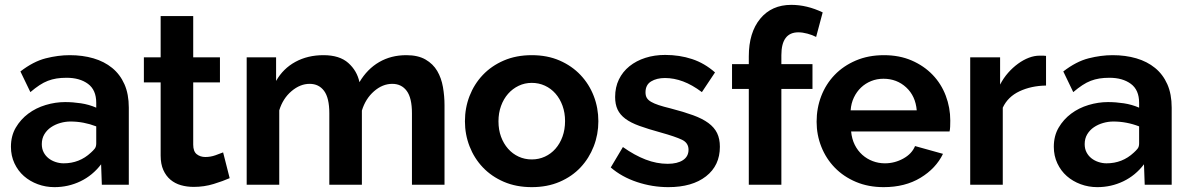

<svg xmlns="http://www.w3.org/2000/svg" viewBox="-20 -760 4885 790"><path d="M204 10Q168 10 135.5 -2Q103 -14 78.5 -35.5Q54 -57 39.5 -88Q25 -119 25 -156Q25 -201 45 -235Q65 -269 96.5 -292.5Q128 -316 168 -328Q208 -340 248 -340Q280 -340 313 -335Q346 -330 376 -317V-337Q376 -390 342 -415Q308 -440 254 -440Q231 -440 212.5 -437Q194 -434 177 -427.5Q160 -421 142.5 -409.5Q125 -398 105 -381L64 -466Q117 -507 168 -520Q219 -533 267 -533Q320 -533 364.5 -520Q409 -507 441.5 -480.5Q474 -454 492 -413.5Q510 -373 510 -317V0H399L396 -84Q361 -38 311 -14Q261 10 204 10ZM242 -88Q307 -88 354 -132Q363 -140 369.5 -148Q376 -156 376 -170V-240Q324 -260 270 -260Q249 -260 228 -254Q207 -248 190 -236.5Q173 -225 162.5 -207.5Q152 -190 152 -167Q152 -148 159.5 -133.5Q167 -119 179.5 -109Q192 -99 208.5 -93.5Q225 -88 242 -88Z M925 -27Q898 -15 859 -3Q820 9 777 9Q749 9 724.5 2Q700 -5 681.5 -20.5Q663 -36 652 -60.5Q641 -85 641 -120V-421H572V-524H641V-694H775V-524H885V-421H775V-165Q775 -137 789.5 -125.5Q804 -114 825 -114Q846 -114 866 -121Q886 -128 898 -133Z M1809 0H1675V-294Q1675 -357 1653.5 -386Q1632 -415 1594 -415Q1554 -415 1519 -384.5Q1484 -354 1469 -305V0H1335V-294Q1335 -357 1313.5 -386Q1292 -415 1254 -415Q1215 -415 1179.5 -385Q1144 -355 1129 -306V0H995V-524H1116V-427Q1145 -478 1195.5 -505.5Q1246 -533 1311 -533Q1377 -533 1413 -501Q1449 -469 1459 -422Q1491 -476 1540 -504.5Q1589 -533 1652 -533Q1700 -533 1731 -515Q1762 -497 1779 -468Q1796 -439 1802.5 -402Q1809 -365 1809 -327Z M2168 10Q2104 10 2053 -12Q2002 -34 1966.5 -71.5Q1931 -109 1912 -158Q1893 -207 1893 -261Q1893 -316 1912 -365Q1931 -414 1966.5 -451.5Q2002 -489 2053 -511Q2104 -533 2168 -533Q2232 -533 2282.5 -511Q2333 -489 2368.5 -451.5Q2404 -414 2423 -365Q2442 -316 2442 -261Q2442 -207 2423 -158Q2404 -109 2369 -71.5Q2334 -34 2283 -12Q2232 10 2168 10ZM2031 -261Q2031 -226 2041.5 -197.5Q2052 -169 2070.5 -148Q2089 -127 2114 -115.5Q2139 -104 2168 -104Q2197 -104 2222 -115.5Q2247 -127 2265.5 -148Q2284 -169 2294.5 -198Q2305 -227 2305 -262Q2305 -296 2294.5 -325Q2284 -354 2265.5 -375Q2247 -396 2222 -407.5Q2197 -419 2168 -419Q2139 -419 2114 -407Q2089 -395 2070.5 -374Q2052 -353 2041.5 -324Q2031 -295 2031 -261Z M2730 10Q2664 10 2601 -11Q2538 -32 2493 -71L2543 -155Q2591 -121 2636.5 -103.5Q2682 -86 2727 -86Q2767 -86 2790 -101Q2813 -116 2813 -144Q2813 -172 2786 -185Q2759 -198 2698 -215Q2647 -229 2611 -242Q2575 -255 2553 -271.5Q2531 -288 2521 -309.5Q2511 -331 2511 -361Q2511 -401 2526.5 -433Q2542 -465 2570 -487.5Q2598 -510 2635.5 -522Q2673 -534 2717 -534Q2776 -534 2827.5 -517Q2879 -500 2922 -462L2868 -381Q2828 -411 2790.5 -425Q2753 -439 2716 -439Q2682 -439 2659 -425Q2636 -411 2636 -380Q2636 -366 2641.5 -357Q2647 -348 2659 -341Q2671 -334 2690.5 -327.5Q2710 -321 2739 -314Q2793 -300 2831.5 -286Q2870 -272 2894.5 -254Q2919 -236 2930.5 -212.5Q2942 -189 2942 -156Q2942 -79 2885 -34.5Q2828 10 2730 10Z M3061 0V-394H2992V-496H3061V-528Q3061 -626 3108 -683Q3155 -740 3236 -740Q3300 -740 3365 -709L3338 -608Q3323 -616 3302.5 -621.5Q3282 -627 3265 -627Q3195 -627 3195 -533V-496H3323V-394H3195V0Z M3616 10Q3553 10 3502 -11.5Q3451 -33 3415 -70Q3379 -107 3359.5 -156Q3340 -205 3340 -259Q3340 -315 3359 -364.5Q3378 -414 3414 -451.5Q3450 -489 3501.5 -511Q3553 -533 3617 -533Q3681 -533 3731.5 -511Q3782 -489 3817.5 -452Q3853 -415 3871.5 -366Q3890 -317 3890 -264Q3890 -251 3889.5 -239Q3889 -227 3887 -219H3482Q3485 -188 3497 -164Q3509 -140 3528 -123Q3547 -106 3571 -97Q3595 -88 3621 -88Q3661 -88 3696.5 -107.5Q3732 -127 3745 -159L3860 -127Q3831 -67 3767.5 -28.5Q3704 10 3616 10ZM3752 -306Q3747 -365 3708.5 -400.5Q3670 -436 3615 -436Q3588 -436 3564.5 -426.5Q3541 -417 3523 -400Q3505 -383 3493.5 -359Q3482 -335 3480 -306Z M4284 -408Q4223 -407 4175 -384.5Q4127 -362 4106 -317V0H3972V-524H4095V-412Q4109 -439 4128 -460.5Q4147 -482 4169 -498Q4191 -514 4213.5 -522.5Q4236 -531 4257 -531Q4268 -531 4273.5 -531Q4279 -531 4284 -530Z M4495 10Q4459 10 4426.5 -2Q4394 -14 4369.5 -35.5Q4345 -57 4330.5 -88Q4316 -119 4316 -156Q4316 -201 4336 -235Q4356 -269 4387.5 -292.5Q4419 -316 4459 -328Q4499 -340 4539 -340Q4571 -340 4604 -335Q4637 -330 4667 -317V-337Q4667 -390 4633 -415Q4599 -440 4545 -440Q4522 -440 4503.5 -437Q4485 -434 4468 -427.5Q4451 -421 4433.5 -409.5Q4416 -398 4396 -381L4355 -466Q4408 -507 4459 -520Q4510 -533 4558 -533Q4611 -533 4655.5 -520Q4700 -507 4732.5 -480.5Q4765 -454 4783 -413.5Q4801 -373 4801 -317V0H4690L4687 -84Q4652 -38 4602 -14Q4552 10 4495 10ZM4533 -88Q4598 -88 4645 -132Q4654 -140 4660.5 -148Q4667 -156 4667 -170V-240Q4615 -260 4561 -260Q4540 -260 4519 -254Q4498 -248 4481 -236.5Q4464 -225 4453.5 -207.5Q4443 -190 4443 -167Q4443 -148 4450.5 -133.5Q4458 -119 4470.5 -109Q4483 -99 4499.5 -93.5Q4516 -88 4533 -88Z"/></svg>

Font: IngvarSans
Style: Bold
Weight: 700
Version: Version 3.000